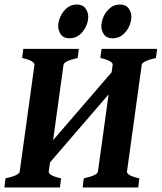

<svg xmlns="http://www.w3.org/2000/svg" viewBox="-22 -832 718 852"><path d="M591.3 0H344.7L349.6 -40.5Q410.2 -53.7 412.6 -70.3L478 -544.4Q479 -551.8 466.6 -559.8Q454.1 -567.9 423.3 -574.7L428.7 -615.2H675.3L669.9 -574.7Q609.4 -561 606.9 -544.4L541.5 -70.3Q540.5 -63 553.2 -55.2Q565.9 -47.4 596.2 -40.5ZM244.1 0H-2.4L2.4 -40.5Q63 -53.7 65.4 -70.3L130.9 -544.4Q131.8 -551.8 119.4 -559.8Q106.9 -567.9 76.2 -574.7L81.5 -615.2H328.1L322.8 -574.7Q262.2 -561 259.8 -544.4L194.3 -70.3Q193.4 -63 205.8 -55.2Q218.3 -47.4 249 -40.5ZM498 -457.5 125 -24.4 135.3 -119.1 508.3 -551.8ZM561 -757.8Q561 -737.3 551 -715.1Q541 -692.9 522.5 -677.5Q503.9 -662.1 477.5 -662.1Q451.7 -662.1 439.7 -679Q427.7 -695.8 427.7 -715.8Q427.7 -735.8 437.5 -758.1Q447.3 -780.3 465.8 -796.1Q484.4 -812 510.3 -812Q536.1 -812 548.6 -794.9Q561 -777.8 561 -757.8ZM369.6 -757.8Q369.6 -737.3 359.6 -715.1Q349.6 -692.9 331.1 -677.5Q312.5 -662.1 286.1 -662.1Q260.3 -662.1 248.3 -679Q236.3 -695.8 236.3 -715.8Q236.3 -735.8 246.1 -758.1Q255.9 -780.3 274.4 -796.1Q293 -812 318.8 -812Q344.7 -812 357.2 -794.9Q369.6 -777.8 369.6 -757.8Z"/></svg>

Font: Gentium Book Plus
Style: Bold Italic
Weight: 700
Italic angle: -8°
Designer: Victor Gaultney, Annie Olsen, Iska Routamaa, Becca Hirsbrunner
Foundry: SIL International
Version: Version 6.101